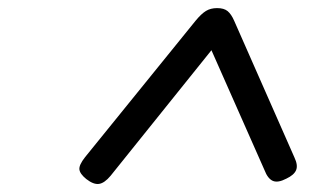

<svg xmlns="http://www.w3.org/2000/svg" viewBox="-20 -1035 803 474"><path d="M190 -647 463 -984Q477 -1001 488.5 -1008Q500 -1015 516 -1015Q533 -1015 542 -1007.5Q551 -1000 558 -984L707 -646Q716 -627 711 -615Q706 -603 687 -594Q666 -583 653.5 -588.5Q641 -594 633 -615L502 -911L253 -601Q238 -583 224.5 -581Q211 -579 193 -593Q177 -606 176 -617Q175 -628 190 -647Z"/></svg>

Font: Playwrite ZA
Style: Regular
Weight: 400
Designer: Veronika Burian, José Scaglione
Foundry: TypeTogether
Version: Version 1.002